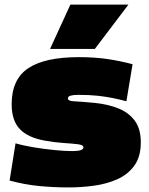

<svg xmlns="http://www.w3.org/2000/svg" viewBox="-20 -810 651 840"><path d="M22 -20 48 -183Q82 -173 127.5 -165.5Q173 -158 218.5 -153.5Q264 -149 296 -149Q345 -149 345 -165Q345 -176 320.5 -179Q296 -182 257 -184.5Q218 -187 175 -195Q102 -208 66.5 -245.5Q31 -283 31 -354Q31 -463 103.5 -511.5Q176 -560 325 -560Q395 -560 451.5 -551.5Q508 -543 560 -529L533 -367Q503 -375 473.5 -381Q444 -387 408 -391Q372 -395 322 -395Q301 -395 289 -391.5Q277 -388 277 -380Q277 -368 302 -367Q327 -366 393 -360Q453 -354 498.5 -335.5Q544 -317 570 -281.5Q596 -246 596 -187Q596 -124 567.5 -85Q539 -46 492.5 -25.5Q446 -5 390.5 2.5Q335 10 281 10Q216 10 152.5 4Q89 -2 22 -20ZM199 -596 288 -790H542L395 -596Z"/></svg>

Font: Georama Extended Black
Style: Regular
Weight: 900
Width: 7
Designer: Jean-Baptiste Levee
Foundry: Production Type
Version: Version 1.000